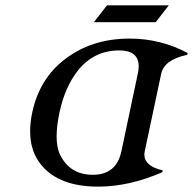

<svg xmlns="http://www.w3.org/2000/svg" viewBox="-20 -692 726 722"><path d="M329.1 -34.7Q417.5 -34.7 436.5 -123L498 -414.1Q501.5 -429.7 501.5 -442.4Q501.5 -502.4 428.7 -502.4Q333.5 -502.4 273.4 -427.2Q224.1 -365.2 203.6 -268.6Q192.9 -217.8 192.9 -179.2Q192.9 -136.7 206.1 -109.9Q243.2 -34.7 329.1 -34.7ZM349.1 9.8Q204.6 9.8 137.7 -68.8Q93.3 -120.1 93.3 -198.2Q93.3 -231 101.1 -268.6Q127.9 -395 222.7 -468.3Q324.2 -546.9 467.3 -546.9Q584 -546.9 685.5 -492.7L684.1 -485.8Q597.2 -467.8 585.9 -413.6L524.4 -123.5Q522.9 -116.7 522.9 -110.4Q522.9 -67.4 591.8 -51.3L590.3 -44.4Q465.8 9.8 349.1 9.8ZM382.3 -671.9H614.7L565.4 -608.4H333Z"/></svg>

Font: Modern Antiqua
Style: Book Oblique
Weight: 400
Italic angle: -12°
Designer: Wojciech Kalinowski "wmk69" (wmk69@o2.pl)
Foundry: Wojciech Kalinowski "wmk69" (wmk69@o2.pl)
Version: Version 3.1.0; 2021-05-28